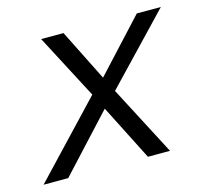

<svg xmlns="http://www.w3.org/2000/svg" viewBox="-121 -575 707 663"><g transform="rotate(-15 232.0 -244.0)"><path d="M-43 0 200 -257 79 -488H159L251 -304L421 -488H507L279 -249L409 0H330L229 -199L45 0Z"/></g></svg>

Font: Rosa Sans Light
Style: Italic
Weight: 300
Italic angle: -12°
Designer: Pentagram / MCKL
Foundry: Pentagram / MCKL
Version: Version 1.005;September 16, 2019;FontCreator 11.5.0.2425 64-